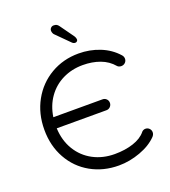

<svg xmlns="http://www.w3.org/2000/svg" viewBox="-183 -1182 1170 1325"><g transform="rotate(-20 402.0 -519.5)"><path d="M757 -124Q757 -109 745 -95Q698 -46 619 -17Q540 12 461 12Q347 12 255.5 -39.5Q164 -91 112 -184Q60 -277 60 -395Q60 -514 112.5 -608.5Q165 -703 256.5 -756.5Q348 -810 461 -810Q543 -810 616 -781Q689 -752 739 -696Q751 -683 751 -667Q751 -650 739 -638.5Q727 -627 710 -627Q702 -627 694 -630Q686 -633 682 -638Q644 -683 587 -704Q530 -725 461 -725Q380 -725 313 -692Q246 -659 203 -598Q160 -537 148 -456H509Q526 -456 537.5 -444.5Q549 -433 549 -416Q549 -400 537.5 -388Q526 -376 509 -376H144Q148 -285 190 -216Q232 -147 302.5 -109.5Q373 -72 461 -72Q537 -72 597.5 -92Q658 -112 689 -150Q693 -156 701 -160Q709 -164 717 -164Q734 -164 745.5 -152.5Q757 -141 757 -124ZM443 -898 349 -992Q344 -996 340.5 -1005Q337 -1014 337 -1022Q337 -1034 345.5 -1042.5Q354 -1051 366 -1051Q381 -1051 389 -1046Q397 -1041 404 -1031L475 -932Q485 -917 485 -903Q485 -897 479.5 -892Q474 -887 467 -887Q453 -887 443 -898Z"/></g></svg>

Font: Tsukimi Rounded Medium
Style: Regular
Weight: 500
Designer: Takashi Funayama
Foundry: Takashi Funayama
Version: Version 1.032; ttfautohint (v1.8.3)